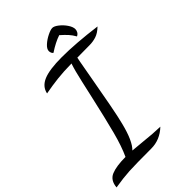

<svg xmlns="http://www.w3.org/2000/svg" viewBox="-301 -992 1184 1184"><g transform="rotate(-45 291.5 -400.0)"><path d="M154 -6Q183 -68 208 -163Q233 -258 270 -423Q274 -440 292.5 -523Q311 -606 326 -649Q254 -648 201.5 -642Q149 -636 89 -625Q99 -675 151.5 -697Q204 -719 311 -719Q431 -719 601 -697Q571 -668 542.5 -659Q514 -650 485 -650Q409 -650 377 -649L371 -619L346 -480Q331 -394 313.5 -302Q296 -210 284 -164Q254 -44 212 -4Q262 0 288 3Q380 13 438 14Q379 70 303 70Q164 70 109.5 73Q55 76 -18 88Q-13 30 30.5 12Q74 -6 154 -6ZM396 -826Q350 -811 294 -774Q287 -778 284 -786.5Q281 -795 281 -802Q281 -820 303 -840Q325 -860 353.5 -874Q382 -888 397 -888Q413 -888 436 -870Q459 -852 476 -827Q493 -802 493 -782Q493 -771 487 -760Q481 -749 468 -743Q454 -768 437.5 -786Q421 -804 396 -826Z"/></g></svg>

Font: Dancing Script
Style: Bold
Weight: 700
Designer: Pablo Impallari
Foundry: Pablo Impallari
Version: Version 2.000